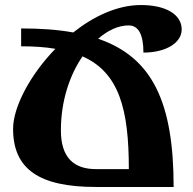

<svg xmlns="http://www.w3.org/2000/svg" viewBox="-20 -743 767 763"><path d="M491 -642C529 -642 550 -608 550 -534C638 -534 702 -572 702 -626C702 -685 640 -723 540 -723C447 -723 353 -679 271 -614C211 -625 142 -630 64 -630V-559C115 -559 160 -556 200 -549C100 -446 32 -318 32 -231C32 -70 137 0 361 0H670C670 -334 587 -515 370 -589C409 -623 451 -642 491 -642ZM361 -71C275 -71 222 -115 222 -225C222 -342 257 -445 308 -519C454 -454 492 -308 492 -71Z"/></svg>

Font: Noto Serif Armenian Extra
Style: Regular
Weight: 800
Designer: Monotype Design Team
Foundry: Monotype Imaging Inc.
Version: Version 1.901